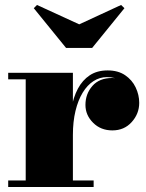

<svg xmlns="http://www.w3.org/2000/svg" viewBox="-20 -753 587 773"><path d="M258.5 -209.5Q258.5 -266 266.8 -313.5Q275 -361 293.5 -395.8Q312 -430.5 341.5 -450Q371 -469.5 413.5 -469.5Q455.5 -469.5 483.8 -450.2Q512 -431 526.2 -401Q540.5 -371 540.5 -339Q540.5 -295 510.2 -261.5Q480 -228 432.5 -228Q385.5 -228 354.8 -258.8Q324 -289.5 324 -330.5Q324 -375 352 -407Q380 -439 431.5 -439Q463.5 -439 487.8 -424.5Q512 -410 525.8 -387Q539.5 -364 539.5 -339H513Q513 -366 501 -389.5Q489 -413 466.2 -427.8Q443.5 -442.5 410 -442.5Q381.5 -442.5 356.5 -426.5Q331.5 -410.5 313 -380.2Q294.5 -350 284 -306.8Q273.5 -263.5 273.5 -209.5ZM273.5 -460V-26.5H357V0H13V-26.5H83.5V-433.5H13V-460ZM246 -560 116 -720 129 -733 299 -655 467.5 -733 481 -720 351 -560Z"/></svg>

Font: Bodoni Moda 9pt Black
Style: Regular
Weight: 900
Designer: Owen Earl
Foundry: indestructible type
Version: Version 2.005